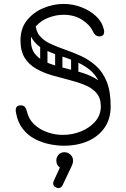

<svg xmlns="http://www.w3.org/2000/svg" viewBox="-20 -730 642 975"><path d="M304 10Q271 10 233 2.5Q195 -5 158.5 -23.5Q122 -42 96 -75Q70 -108 61 -159Q60 -162 60 -165Q60 -168 60 -171Q60 -195 85 -195Q99 -195 106 -187Q113 -179 117 -163Q126 -124 154 -98Q182 -72 220.5 -58.5Q259 -45 299 -45Q348 -45 392 -63Q436 -81 464 -113.5Q492 -146 492 -190Q492 -232 470 -257.5Q448 -283 411.5 -298Q375 -313 331.5 -324Q288 -335 244.5 -347.5Q201 -360 164.5 -380.5Q128 -401 106 -435.5Q84 -470 84 -525Q84 -586 117 -627Q150 -668 200.5 -689Q251 -710 302 -710Q350 -710 393 -693.5Q436 -677 467 -648.5Q498 -620 507 -582Q509 -574 509 -569Q509 -549 492 -546Q489 -545 484 -545Q471 -546 463.5 -553.5Q456 -561 450 -574Q437 -603 397.5 -629Q358 -655 302 -655Q265 -655 227 -640.5Q189 -626 163 -597.5Q137 -569 137 -526Q137 -481 159 -454.5Q181 -428 217 -413Q253 -398 296 -387.5Q339 -377 382.5 -365Q426 -353 462 -333Q498 -313 520 -279Q542 -245 542 -190Q542 -126 511 -81.5Q480 -37 426.5 -13.5Q373 10 304 10ZM160 -617Q160 -575 180.5 -549.5Q201 -524 235.5 -508Q270 -492 310.5 -478Q351 -464 391.5 -445.5Q432 -427 466.5 -396.5Q501 -366 521.5 -316.5Q542 -267 542 -190H507Q507 -262 486.5 -307.5Q466 -353 431.5 -379Q397 -405 356.5 -421Q316 -437 275.5 -450Q235 -463 200.5 -481Q166 -499 145.5 -530.5Q125 -562 125 -615ZM202 -390Q184 -390 184 -407V-501Q184 -518 201 -518Q221 -518 221 -502V-408Q221 -390 202 -390ZM278 -352Q260 -352 260 -369V-463Q260 -480 277 -480Q297 -480 297 -464V-370Q297 -352 278 -352ZM359 -325Q341 -325 341 -342V-436Q341 -453 358 -453Q378 -453 378 -437V-343Q378 -325 359 -325ZM265 222Q250 216 250 201Q250 195 253 189L284 121Q266 108 266 85Q266 68 277.5 55.5Q289 43 307 43Q325 43 338 55.5Q351 68 351 85Q351 94 349 100Q347 106 345 111L298 210Q291 225 277 225Q271 225 265 222Z"/></svg>

Font: Nsibidi Libre Uzo
Style: Regular
Weight: 400
Designer: Oluwaseun Badejo
Version: Version 1.021